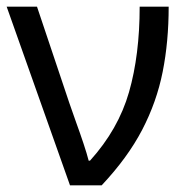

<svg xmlns="http://www.w3.org/2000/svg" viewBox="-20 -556 556 576"><path d="M190 0 0 -536H91L188 -247Q196 -223 208 -190Q220 -157 230.5 -125.5Q241 -94 246 -74H250Q335 -168 367 -279.5Q399 -391 399 -536H486Q486 -431 468 -340.5Q450 -250 406.5 -166.5Q363 -83 285 0Z"/></svg>

Font: Go Noto Current
Style: Regular
Weight: 400
Designer: Monotype Design Team
Foundry: Monotype Imaging Inc.
Version: Version 2.007; ttfautohint (v1.8) -l 8 -r 50 -G 200 -x 14 -D